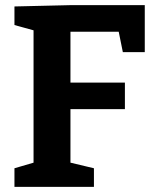

<svg xmlns="http://www.w3.org/2000/svg" viewBox="-20 -724 602 744"><path d="M36 0V-72L125 -98L110 -77V-630L130 -601L36 -627V-699L250 -704H541V-522H456L437 -616L463 -601H231L253 -623V-384L231 -404H464V-301H231L253 -324V-77L235 -98L344 -72V0Z"/></svg>

Font: Bitter Thin
Style: Bold
Weight: 700
Version: Version 3.021